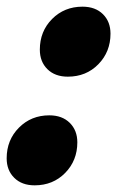

<svg xmlns="http://www.w3.org/2000/svg" viewBox="-27 -544 352 576"><path d="M220.5 -524Q259 -524 281.8 -501.5Q304.5 -479 304.5 -443Q304.5 -388.5 268 -351.2Q231.5 -314 176.5 -314Q138 -314 115.2 -336.5Q92.5 -359 92.5 -395Q92.5 -450 129.2 -487Q166 -524 220.5 -524ZM121 -198Q159.5 -198 182.2 -175.5Q205 -153 205 -117Q205 -62.5 168.5 -25.2Q132 12 77 12Q38.5 12 15.8 -10.5Q-7 -33 -7 -69Q-7 -124 29.8 -161Q66.5 -198 121 -198Z"/></svg>

Font: Newsreader Display ExtraBold
Style: Italic
Weight: 800
Italic angle: -17°
Designer: Hugues Gentile
Foundry: Production Type
Version: Version 1.001